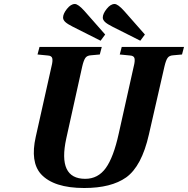

<svg xmlns="http://www.w3.org/2000/svg" viewBox="-20 -927 942 962"><path d="M296 -839Q296 -858 315.5 -882.5Q335 -907 355 -907Q372 -907 404 -871L507 -754L484 -723L345 -793Q319 -806 307.5 -816.5Q296 -827 296 -839ZM495 -839Q495 -858 514.5 -882.5Q534 -907 554 -907Q571 -907 603 -871L706 -754L683 -723L544 -793Q518 -806 506.5 -816.5Q495 -827 495 -839ZM159 -241 238 -594Q245 -621 242 -634.5Q239 -648 219 -649L168 -654L178 -692H490L480 -654L436 -650Q416 -649 407.5 -636.5Q399 -624 392 -594L312 -233Q268 -31 407 -31Q471 -31 510 -85Q549 -139 575 -258L650 -594Q657 -621 654 -634.5Q651 -648 631 -649L580 -654L590 -692H902L892 -654L848 -650Q828 -649 819.5 -636.5Q811 -624 804 -594L726 -253Q690 -94 612 -38Q537 15 402 15Q249 15 185 -55Q131 -116 159 -241Z"/></svg>

Font: Heuristica
Style: Bold Italic
Weight: 700
Italic angle: -13°
Version: Version 1.0.2